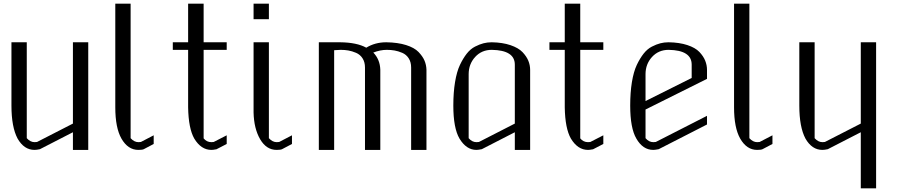

<svg xmlns="http://www.w3.org/2000/svg" viewBox="-20 -812 4870 1040"><path d="M458 -583V0H375V-95.7L196.3 -3.9Q178.7 0 167 0Q110.4 0 75.2 -61.5Q42 -124 42 -240.2V-583H125V-63.5Q144.5 -42 167 -42Q176.8 -42 180.7 -43L375 -142.6V-583Z M604.5 -792H687.5V-63.5Q707 -42 729.5 -42Q739.3 -42 743.2 -43L812.5 -79.1V-32.2L758.8 -3.9Q751 0 729.5 0Q672.9 0 637.7 -61.5Q604.5 -120.1 604.5 -230.5Z M999 -792H1083V-583H1208V-542H1083V-62.5Q1099.6 -42 1125 -42Q1133.8 -42 1137.7 -43L1208 -79.1V-32.2L1153.3 -3.9L1150.4 -2.9H1148.4Q1134.8 0 1125 0Q1069.3 0 1032.2 -61.5Q1001 -116.2 999 -230.5V-542H916V-583H999Z M1353.5 -792H1436.5V-708H1353.5ZM1353.5 -583H1436.5V-63.5Q1456.1 -42 1478.5 -42Q1488.3 -42 1492.2 -43L1561.5 -79.1V-32.2L1507.8 -3.9Q1500 0 1478.5 0Q1422.9 0 1389.2 -57.6Q1355.5 -115.2 1353.5 -203.1Z M1707 -583H1822.3Q1913.1 -582 1963.9 -553.7Q2011.7 -583 2072.3 -583Q2134.8 -582 2179.7 -567.9Q2224.6 -553.7 2247.1 -530.3Q2269.5 -506.8 2279.3 -483.9Q2289.1 -460.9 2290 -434.6V0H2207V-446.3Q2207 -475.6 2193.8 -496.1Q2180.7 -516.6 2158.7 -525.9Q2136.7 -535.2 2116.7 -538.6Q2096.7 -542 2075.2 -542Q2040 -542 2002 -527.3Q2038.1 -490.2 2040 -434.6V0H1957V-446.3Q1957 -475.6 1943.8 -496.1Q1930.7 -516.6 1908.7 -525.9Q1886.7 -535.2 1866.7 -538.6Q1846.7 -542 1825.2 -542Q1823.2 -542 1790 -540V0H1707Z M2643.6 -583Q2702.1 -582 2745.1 -567.4Q2788.1 -552.7 2810.1 -529.8Q2832 -506.8 2841.8 -482.9Q2851.6 -459 2851.6 -433.6V0H2768.6V-95.7L2589.8 -3.9Q2570.3 0 2560.5 0Q2505.9 0 2468.8 -61.5Q2435.5 -118.2 2435.5 -240.2Q2435.5 -310.5 2444.8 -367.2Q2454.1 -423.8 2471.2 -460Q2488.3 -496.1 2508.3 -521.5Q2528.3 -546.9 2553.2 -559.6Q2578.1 -572.3 2599.1 -577.6Q2620.1 -583 2643.6 -583ZM2643.6 -542Q2588.9 -542 2553.7 -503.4Q2518.6 -464.8 2518.6 -410.2V-63.5Q2537.1 -42 2560.5 -42Q2570.3 -42 2574.2 -43L2768.6 -142.6V-461.9Q2768.6 -540 2643.6 -542Z M3039.1 -792H3123V-583H3248V-542H3123V-62.5Q3139.6 -42 3165 -42Q3173.8 -42 3177.7 -43L3248 -79.1V-32.2L3193.4 -3.9L3190.4 -2.9H3188.5Q3174.8 0 3165 0Q3109.4 0 3072.3 -61.5Q3041 -116.2 3039.1 -230.5V-542H2956.1V-583H3039.1Z M3601.6 -583Q3660.2 -582 3703.1 -567.9Q3746.1 -553.7 3768.1 -530.8Q3790 -507.8 3799.8 -483.4Q3809.6 -459 3809.6 -433.6V-384.8L3476.6 -218.8V-63.5Q3495.1 -42 3518.6 -42Q3528.3 -42 3532.2 -43L3809.6 -184.6V-137.7L3547.9 -3.9Q3528.3 0 3518.6 0Q3461.9 0 3426.8 -61.5Q3393.6 -118.2 3393.6 -240.2Q3393.6 -310.5 3402.8 -367.2Q3412.1 -423.8 3429.2 -460Q3446.3 -496.1 3466.3 -521.5Q3486.3 -546.9 3511.2 -559.6Q3536.1 -572.3 3557.1 -577.6Q3578.1 -583 3601.6 -583ZM3601.6 -542Q3546.9 -542 3511.7 -503.4Q3476.6 -464.8 3476.6 -410.2V-264.6L3726.6 -389.6V-461.9Q3726.6 -540 3601.6 -542Z M3956.1 -792H4039.1V-63.5Q4058.6 -42 4081.1 -42Q4090.8 -42 4094.7 -43L4164.1 -79.1V-32.2L4110.4 -3.9Q4102.5 0 4081.1 0Q4024.4 0 3989.3 -61.5Q3956.1 -120.1 3956.1 -230.5Z M4725.6 -583V208H4642.6V-95.7L4463.9 -3.9Q4446.3 0 4434.6 0Q4377.9 0 4342.8 -61.5Q4309.6 -124 4309.6 -240.2V-583H4392.6V-63.5Q4412.1 -42 4434.6 -42Q4444.3 -42 4448.2 -43L4642.6 -142.6V-583Z"/></svg>

Font: wanta
Style: Medium
Weight: 500
Version: Version 0.91